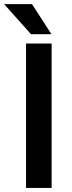

<svg xmlns="http://www.w3.org/2000/svg" viewBox="-49 -925 352 945"><path d="M0 0ZM79.1 0V-710.9H205.1V0ZM103.5 -756.8 -28.8 -904.8H108.4L204.1 -756.8Z"/></svg>

Font: Heebo Medium
Style: Regular
Weight: 500
Designer: Oded Ezer
Foundry: Meir Sadan
Version: Version 2.001; ttfautohint (v1.5.14-ce02) -l 8 -r 50 -G 200 